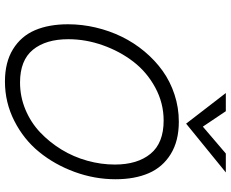

<svg xmlns="http://www.w3.org/2000/svg" viewBox="-99 -833 942 784"><g transform="rotate(90 372.0 -441.0)"><path d="M484.9 -730 359.9 -892.1H434.1L497.1 -798.3L606.9 -892.1H684.1ZM313 9.8Q234.4 9.8 181.2 -22.9Q127.9 -55.7 103.5 -112.5Q79.1 -169.4 79.1 -248Q79.1 -304.7 92.3 -360.8Q105.5 -417 129.9 -467Q154.3 -517.1 190.2 -560.1Q226.1 -603 269.3 -634Q312.5 -665 366 -682.6Q419.4 -700.2 477.1 -700.2Q555.7 -700.2 609.1 -667.2Q662.6 -634.3 687.3 -577.1Q711.9 -520 711.9 -441.9Q711.9 -356.4 682.1 -274.9Q652.3 -193.4 600.8 -130.1Q549.3 -66.9 473.9 -28.6Q398.4 9.8 313 9.8ZM316.9 -51.8Q374.5 -51.8 427.2 -73.7Q480 -95.7 520.3 -133.8Q560.5 -171.9 590.6 -220.9Q620.6 -270 636.2 -326.2Q651.9 -382.3 651.9 -439Q651.9 -531.2 607.9 -584.7Q564 -638.2 472.2 -638.2Q400.9 -638.2 337.6 -604Q274.4 -569.8 231.9 -514.6Q189.5 -459.5 164.8 -389.9Q140.1 -320.3 140.1 -249Q140.1 -157.2 183.1 -104.5Q226.1 -51.8 316.9 -51.8Z"/></g></svg>

Font: HK Grotesk Light Italic
Style: Regular
Weight: 300
Italic angle: -13°
Designer: Alfredo Marco Pradil and Stefan Peev
Foundry: Hanken Design Co.
Version: Version 1.000;PS 001.000;hotconv 1.0.88;makeotf.lib2.5.64775